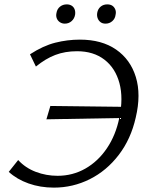

<svg xmlns="http://www.w3.org/2000/svg" viewBox="-20 -848 675 877"><path d="M226 9Q164 9 110.5 -10Q57 -29 20 -63L63 -117Q96 -81 143.5 -63Q191 -45 243 -45Q312 -45 370 -78Q428 -111 468.5 -171Q509 -231 525 -310Q544 -400 525.5 -468.5Q507 -537 457 -575.5Q407 -614 332 -614Q277 -614 232.5 -597Q188 -580 144 -544L117 -600Q177 -639 232.5 -653Q288 -667 345 -667Q445 -667 510.5 -621.5Q576 -576 600.5 -496Q625 -416 600 -311Q578 -213 522.5 -140.5Q467 -68 390 -29.5Q313 9 226 9ZM192 -303 210 -364 546 -360 531 -309ZM276 -740Q263 -740 253 -747Q243 -754 239 -765Q235 -776 238 -789Q241 -807 254 -817.5Q267 -828 285 -828Q298 -828 307.5 -822Q317 -816 321 -805Q325 -794 323 -781Q320 -763 307 -751.5Q294 -740 276 -740ZM462 -740Q448 -740 439 -747Q430 -754 426 -765Q422 -776 424 -789Q427 -807 439.5 -817.5Q452 -828 470 -828Q484 -828 493 -822Q502 -816 506.5 -805Q511 -794 508 -781Q506 -763 493 -751.5Q480 -740 462 -740Z"/></svg>

Font: Ysabeau Office
Style: Italic
Weight: 400
Italic angle: -12°
Designer: Christian Thalmann (Catharsis Fonts)
Version: Version 2.001;gftools[0.9.30]; featfreeze: tnum,lnum,ss02